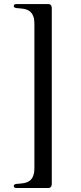

<svg xmlns="http://www.w3.org/2000/svg" viewBox="-20 -736 400 954"><path d="M237.3 175.8Q237.3 188.5 232.2 193.4Q227.1 198.2 221.2 198.2H64Q56.6 198.2 52.5 196Q48.3 193.8 48.3 188Q48.3 182.6 52.7 180.4Q57.1 178.2 64.2 177.5Q71.3 176.8 80.3 176.3Q89.4 175.8 99.1 173.8Q108.9 171.9 118.2 167.7Q127.4 163.6 134.8 155.3Q142.1 147 146.5 134Q150.9 121.1 150.9 101.1V-619.1Q150.9 -639.2 146.5 -652.1Q142.1 -665 134.8 -673.3Q127.4 -681.6 118.2 -685.8Q108.9 -689.9 99.1 -691.9Q89.4 -693.8 80.3 -694.3Q71.3 -694.8 64.2 -695.6Q57.1 -696.3 52.7 -698.5Q48.3 -700.7 48.3 -706.1Q48.3 -711.9 52.5 -713.9Q56.6 -715.8 64 -715.8H221.2Q227.1 -715.8 232.2 -711.2Q237.3 -706.5 237.3 -693.8Z"/></svg>

Font: XB Zar
Style: Italic
Weight: 400
Italic angle: -12°
Designer: Behnam
Foundry: Irmug
Version: Version 8.005 2009